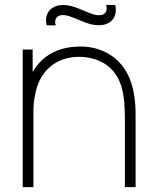

<svg xmlns="http://www.w3.org/2000/svg" viewBox="-20 -765 637 785"><path d="M208.3 -661.5C202.1 -676 205.2 -701 231.3 -703.1C253.1 -705.2 272.9 -695.8 310.4 -680.2C335.4 -669.8 362.5 -659.4 394.8 -662.5C412.5 -663.5 434.4 -672.9 445.8 -692.7C455.2 -710.4 455.2 -729.2 451 -744.8H413.5C419.8 -730.2 416.7 -705.2 390.6 -703.1C368.8 -701 349 -710.4 311.5 -726C286.5 -736.5 259.4 -746.9 227.1 -743.8C209.4 -742.7 187.5 -733.3 176 -713.5C166.7 -695.8 166.7 -677.1 170.8 -661.5ZM434.4 -538.5C390.6 -567.7 338.5 -578.1 289.6 -574C239.6 -571.9 188.5 -554.2 151 -518.8C136.5 -504.2 124 -488.5 113.5 -470.8V-562.5H72.9V0H116.7V-309.4C116.7 -333.3 118.8 -356.2 124 -379.2C131.2 -420.8 150 -460.4 180.2 -487.5C209.4 -515.6 250 -530.2 291.7 -532.3C334.4 -534.4 376 -525 410.4 -503.1C481.3 -455.2 490.6 -375 490.6 -274V0H534.4V-274C536.5 -380.2 519.8 -480.2 434.4 -538.5Z"/></svg>

Font: Manrope Thin
Style: Regular
Weight: 100
Width: 4
Designer: Michael Sharanda
Foundry: Michael Sharanda
Version: Version 2.000;PS 002.000;hotconv 1.0.88;makeotf.lib2.5.64775